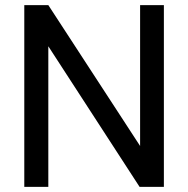

<svg xmlns="http://www.w3.org/2000/svg" viewBox="-20 -731 737 751"><path d="M169 -550V0H75V-711H169L528 -160V-711H621V0H526Z"/></svg>

Font: Freesentation 5 Medium
Style: Regular
Weight: 500
Designer: glyphs from Roboto by Christian Robertson / Hangul glyphs from Noto Sans CJK(Source Han Sans) by Jang Soo-young and Kang
Foundry: PT&
Version: Version 2.001